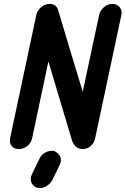

<svg xmlns="http://www.w3.org/2000/svg" viewBox="-20 -755 643 984"><path d="M182 59Q190 40 208 29Q226 18 245 18H255Q275 26 285 41Q295 56 291 75L290 80Q288 84 286 90L248 168Q237 187 219.5 198Q202 209 182 209Q175 209 171 207Q153 202 144 186.5Q135 171 139 152Q140 146 142 144Q142 142 143 140Q144 138 144 137ZM166 -678Q171 -701 190.5 -718Q210 -735 235 -735Q252 -735 264 -725.5Q276 -716 279 -699V-700Q296 -644 311 -593Q326 -542 341 -492.5Q356 -443 371.5 -392Q387 -341 404 -285L488 -678Q493 -701 512.5 -718Q532 -735 557 -735Q580 -735 593.5 -718Q607 -701 602 -678L468 -48Q464 -29 455.5 -18Q447 -7 437.5 -1Q428 5 419 7Q410 9 406 9Q391 9 381.5 4.5Q372 0 365.5 -7Q359 -14 355.5 -20.5Q352 -27 350 -32L228 -440L145 -48Q140 -23 120 -7Q100 9 77 9Q52 9 39.5 -7Q27 -23 32 -48Z"/></svg>

Font: VDS
Style: Bold Italic
Weight: 700
Designer: artmaker
Foundry: artmaker
Version: Version 1.000 2009 initial release